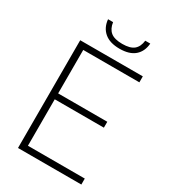

<svg xmlns="http://www.w3.org/2000/svg" viewBox="-222 -1037 1008 1142"><g transform="rotate(30 281.5 -465.5)"><path d="M137 -41H527.5V0H92.5V-740H522.5V-699H137V-400.5H474.5V-360H137ZM173.5 -931H208Q214 -888 239.8 -867Q265.5 -846 319.5 -846Q373.5 -846 398.8 -867Q424 -888 429 -931H463.5Q459 -875 423 -844Q387 -813 319.5 -813Q252.5 -813 215.5 -844.5Q178.5 -876 173.5 -931Z"/></g></svg>

Font: Encode Sans ExtraLight
Style: Regular
Weight: 275
Designer: Multiple Designers
Foundry: Impallari Type
Version: Version 2.000